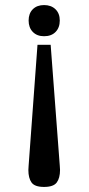

<svg xmlns="http://www.w3.org/2000/svg" viewBox="-20 -500 350 758"><path d="M93 -419Q93 -447 109.5 -463.5Q126 -480 154 -480Q182 -480 199 -463.5Q216 -447 216 -419Q216 -391 199.5 -374Q183 -357 154 -357Q126 -357 109.5 -374Q93 -391 93 -419ZM92 171 93 154 128 -323H180L216 154L217 171Q217 203 204 220.5Q191 238 154 238Q117 238 104.5 220.5Q92 203 92 171Z"/></svg>

Font: Taviraj Medium
Style: Regular
Weight: 500
Designer: Katatrad Team
Foundry: CadsonDemak
Version: Version 1.001